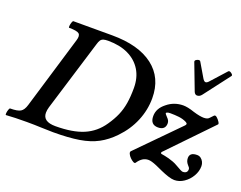

<svg xmlns="http://www.w3.org/2000/svg" viewBox="-124 -918 1451 1156"><g transform="rotate(20 602.0 -340.0)"><path d="M-7 4Q-11 4 -10 -7.5Q-9 -19 -5 -30.5Q-1 -42 3 -42Q50 -42 69 -53.5Q88 -65 98 -99L238 -565Q248 -597 234.5 -608.5Q221 -620 171 -620Q167 -620 168 -631.5Q169 -643 173 -654.5Q177 -666 181 -666H429Q599 -666 692.5 -594.5Q786 -523 786 -392Q786 -317 756.5 -246Q727 -175 671 -117Q627 -71 577.5 -44.5Q528 -18 460.5 -7Q393 4 294 4Q260 4 217.5 2Q175 0 125 0Q85 0 53 1Q21 2 -7 4ZM295 -35Q405 -35 474.5 -64.5Q544 -94 588 -159Q615 -198 631 -235Q647 -272 654 -314.5Q661 -357 661 -412Q661 -479 631.5 -527Q602 -575 548 -601Q494 -627 418 -627Q400 -627 388.5 -623.5Q377 -620 370.5 -610.5Q364 -601 359 -583L220 -129Q217 -119 215.5 -109.5Q214 -100 214 -92Q214 -35 295 -35ZM1078 25Q1062 25 1038.5 17.5Q1015 10 990.5 -1Q966 -12 946 -21Q927 -29 914 -32.5Q901 -36 892 -36Q872 -36 855.5 -25.5Q839 -15 825 6Q821 13 810.5 7.5Q800 2 789 -9Q778 -20 773 -31.5Q768 -43 774 -49L1027 -306Q1033 -312 1033 -317Q1033 -323 1023 -328Q1001 -339 974.5 -342Q948 -345 919 -345Q906 -345 899.5 -342Q893 -339 893 -337Q893 -333 897.5 -328Q902 -323 909 -315Q925 -300 925 -282Q925 -261 913 -250Q901 -239 878 -239Q828 -239 828 -294Q828 -319 839.5 -340Q851 -361 874 -379Q897 -398 923 -407Q949 -416 977 -416Q990 -416 1008 -412.5Q1026 -409 1049 -401Q1072 -394 1089 -391Q1106 -388 1116 -388Q1129 -388 1137.5 -391Q1146 -394 1151 -400L1171 -421Q1178 -428 1189 -418.5Q1200 -409 1208 -396.5Q1216 -384 1212 -380L948 -106L950 -97Q962 -95 975.5 -92.5Q989 -90 1003 -86Q1017 -82 1032 -76.5Q1047 -71 1062 -62Q1082 -50 1093.5 -44.5Q1105 -39 1109 -39Q1139 -39 1139 -66Q1139 -71 1135.5 -76.5Q1132 -82 1125 -89Q1118 -97 1114 -106.5Q1110 -116 1110 -128Q1110 -164 1157 -164Q1171 -164 1181.5 -156Q1192 -148 1198 -135.5Q1204 -123 1204 -109Q1204 -76 1186 -45Q1168 -14 1139 5.5Q1110 25 1078 25ZM1033 -500Q1026 -500 1021 -504.5Q1016 -509 1013 -516L949 -684Q946 -692 953 -697.5Q960 -703 969 -704.5Q978 -706 982 -699L1035 -609Q1045 -593 1054 -593Q1064 -593 1077 -609L1160 -701Q1165 -706 1173 -702.5Q1181 -699 1186.5 -692.5Q1192 -686 1188 -681L1062 -516Q1050 -500 1033 -500Z"/></g></svg>

Font: Junicode VF
Style: Italic
Weight: 400
Italic angle: -11°
Designer: Peter S. Baker
Version: Version 2.209